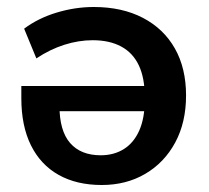

<svg xmlns="http://www.w3.org/2000/svg" viewBox="-20 -519 597 549"><path d="M271 10Q199 10 147.5 -19Q96 -48 68.5 -103.5Q41 -159 41 -238V-273H411V-201H130L150 -217Q150 -145 180.5 -110Q211 -75 268 -75Q306 -75 334.5 -93Q363 -111 378.5 -146.5Q394 -182 394 -234V-241Q394 -296 377 -332Q360 -368 326.5 -386Q293 -404 245 -404Q205 -404 164 -391Q123 -378 84 -352L49 -437Q89 -467 142 -483Q195 -499 248 -499Q329 -499 388.5 -468Q448 -437 480 -380.5Q512 -324 512 -246Q512 -169 481 -111.5Q450 -54 395.5 -22Q341 10 271 10Z"/></svg>

Font: NunitoSans3
Style: Bold
Weight: 700
Designer: Vernon Adams
Foundry: Vernon Adams
Version: Version 3.101;gftools[0.9.27]